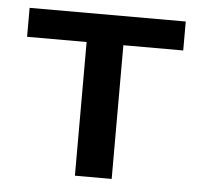

<svg xmlns="http://www.w3.org/2000/svg" viewBox="-42 -544 617 588"><g transform="rotate(5 266.0 -250.0)"><path d="M209 0H322V-411H506V-500H26V-411H209Z"/></g></svg>

Font: LT Wave Medium
Style: Regular
Weight: 500
Designer: Daniel Lyons
Version: Version 2.5 (Glyphs App)